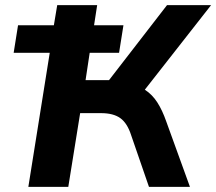

<svg xmlns="http://www.w3.org/2000/svg" viewBox="-20 -725 839 745"><path d="M90 0 173 -520H33L50 -627H189L202 -705H357L345 -627H459L442 -520H328L312 -414H403L628 -705H799L542 -377Q571 -358 590.5 -327.5Q610 -297 625 -254L717 0H558L489 -200Q474 -247 447 -266.5Q420 -286 372 -286H291L245 0Z"/></svg>

Font: Nunito Sans ExtraBold
Style: Italic
Weight: 800
Italic angle: -9°
Designer: Vernon Adams
Foundry: Vernon Adams
Version: Version 3.006; ttfautohint (v1.8.3)